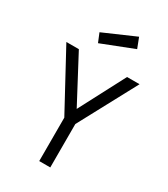

<svg xmlns="http://www.w3.org/2000/svg" viewBox="-225 -1042 1003 1145"><g transform="rotate(30 276.0 -470.0)"><path d="M315 -299V0H239V-299L24 -696H110L277 -381L442 -696H528ZM166 -845 384 -940 411 -870 191 -784Z"/></g></svg>

Font: TypoPRO Titillium Maps
Style: 400 wt
Weight: 400
Designer: Campivisivi
Foundry: Accademia di Belle Arti di Urbino and students of MA course of Visual design
Version: Version 001.001